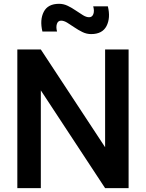

<svg xmlns="http://www.w3.org/2000/svg" viewBox="-20 -977 758 997"><path d="M453.3 -800Q429.7 -800 408 -810.6Q386.3 -821.2 366.5 -834.8Q346.6 -848.5 329.2 -859.1Q311.9 -869.7 297.3 -869.7Q281.2 -869.7 275.6 -853.2Q269.9 -836.8 276.2 -813.3H200.2Q185.8 -873.7 207.1 -915.4Q228.4 -957.2 286.7 -957.2Q310.4 -957.2 332.1 -946.6Q353.8 -936 373.7 -922.3Q393.6 -908.7 410.9 -898.1Q428.2 -887.5 442.8 -887.5Q458.5 -887.5 464.7 -903.8Q470.8 -920.1 464 -944.2H540Q554.8 -884.4 533.3 -842.2Q511.8 -800 453.3 -800ZM70 0V-720H192L525.8 -212.5V-720H647.8V0H525.8L192 -507.7V0Z"/></svg>

Font: Manrope ExtraLight
Style: Regular
Weight: 200
Designer: Mikhail Sharanda
Foundry: Mikhail Sharanda
Version: Version 4.505